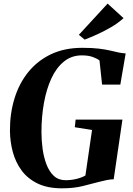

<svg xmlns="http://www.w3.org/2000/svg" viewBox="-20 -1012 724 1042"><path d="M316 10Q238 10 184 -16.2Q130 -42.5 97.2 -87Q64.5 -131.5 49.5 -187.2Q34.5 -243 34 -302Q33.5 -396 58.8 -478Q84 -560 134 -621.5Q184 -683 257.2 -717.8Q330.5 -752.5 427 -752.5Q481 -752.5 517.2 -748Q553.5 -743.5 578.8 -737.5Q604 -731.5 624.5 -727Q633.5 -725.5 642.8 -724Q652 -722.5 662 -722L633 -553H534L520 -684Q508 -693.5 484 -702.5Q460 -711.5 424 -711.5Q368.5 -711.5 327.2 -678.2Q286 -645 259 -586.8Q232 -528.5 218.5 -453.2Q205 -378 205 -295Q205 -250 211.2 -204.2Q217.5 -158.5 232.2 -119.8Q247 -81 272.2 -57.5Q297.5 -34 336 -34Q365.5 -34 394 -40.8Q422.5 -47.5 443.5 -59.5L479.5 -306.5L386 -321.5L390.5 -363H644.5L597 -39Q580.5 -39 559.5 -34.8Q538.5 -30.5 517.5 -25Q477.5 -14.5 428.8 -2.2Q380 10 316 10ZM439.5 -797 408 -823 564 -992.5 650.5 -913.5Q620.5 -886.5 583.8 -865Q547 -843.5 509.8 -826.5Q472.5 -809.5 439.5 -797Z"/></svg>

Font: Merriweather 96pt ExtraBold
Style: Italic
Weight: 800
Italic angle: -7.8°
Version: Version 2.101